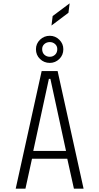

<svg xmlns="http://www.w3.org/2000/svg" viewBox="-20 -1123 590 1143"><path d="M477.5 0H420L380.5 -178H170.5L131.5 0H73.5L228 -700H323ZM271 -653.5 178 -224.5H373L280 -653.5ZM276.5 -748.5Q242.5 -748.5 218.2 -771.8Q194 -795 194 -830Q194 -863 218.2 -886.5Q242.5 -910 276.5 -910Q309 -910 333 -886.5Q357 -863 357 -830Q357 -795 333 -771.8Q309 -748.5 276.5 -748.5ZM276.5 -785Q294.5 -785 307.8 -797.2Q321 -809.5 321 -831Q321 -849 307.8 -860.8Q294.5 -872.5 276.5 -872.5Q257.5 -872.5 244.2 -860.8Q231 -849 231 -831Q231 -809.5 244.2 -797.2Q257.5 -785 276.5 -785ZM286.5 -971 293.5 -1027.5 394.5 -1103 387.5 -1047Z"/></svg>

Font: Trispace SemiCondensed ExtraLight
Style: Regular
Weight: 200
Width: 4
Designer: Tyler Finck
Foundry: Etcetera Type Company
Version: Version 1.210; ttfautohint (v1.8.3)